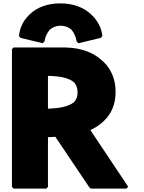

<svg xmlns="http://www.w3.org/2000/svg" viewBox="-20 -1114 854 1141"><path d="M51 -822V-3L61 7H255L265 -3V-299C278 -299 292 -300 309 -301L510 -2L519 7H731L742 -4L517 -341C543 -353 570 -369 593 -391L601 -399C641 -438 667 -493 667 -569C667 -634 645 -699 596 -746L589 -752C541 -798 468 -830 367 -832H61ZM265 -663C330 -662 387 -653 420 -625C432 -611 441 -592 441 -565C441 -539 434 -523 420 -507C387 -479 326 -470 265 -468ZM244 -868 245 -869C250 -909 276 -938 276 -938C291 -950 311 -961 339 -961C368 -961 389 -951 404 -938C430 -909 435 -869 435 -869V-868L446 -857L579 -889L588 -899V-902C583 -948 561 -989 530 -1020L523 -1027C480 -1069 416 -1094 339 -1094C263 -1094 200 -1071 157 -1029L149 -1021C118 -990 98 -949 93 -902V-899L102 -889L234 -857Z"/></svg>

Font: Hussar Woodtype
Style: Ultra
Weight: 900
Foundry: Cannot Into Space Fonts
Version: Version 1.07